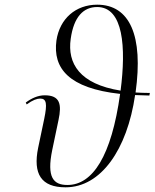

<svg xmlns="http://www.w3.org/2000/svg" viewBox="-20 -790 660 820"><path d="M260 10C411 10 523 -151 557 -384C576 -383 597 -383 618 -382L620 -393C598 -393 578 -394 559 -395C593 -638 534 -770 395 -770C304 -770 235 -711 221 -617C205 -498 274 -413 493 -389C456 -124 376 0 268 0C208 0 179 -32 203 -149L230 -278C244 -344 237 -383 171 -383C142 -383 114 -370 90 -352L94 -344C120 -363 138 -369 152 -369C179 -369 182 -346 169 -283L143 -159C120 -47 156 10 260 10ZM282 -624C295 -719 337 -760 395 -760C507 -760 519 -588 495 -403C320 -431 267 -519 282 -624Z"/></svg>

Font: Noto Serif Display SemiCondensed Light
Style: Italic
Weight: 300
Width: 4
Italic angle: -12°
Designer: Monotype Design Team
Foundry: Monotype Imaging Inc.
Version: Version 2.009